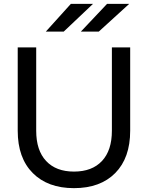

<svg xmlns="http://www.w3.org/2000/svg" viewBox="-20 -961 768 997"><path d="M656 -715V-282Q656 -141 578.5 -62.5Q501 16 364 16Q228 16 150 -62.5Q72 -141 72 -282V-715H168V-282Q168 -180 219.5 -125Q271 -70 364 -70Q458 -70 509.5 -125Q561 -180 561 -282V-715ZM463 -941 311 -797H218L348 -941ZM651 -941 493 -797H400L536 -941Z"/></svg>

Font: Wix Madefor Display Medium
Style: Regular
Weight: 500
Designer: Dalton Maag Ltd
Foundry: Dalton Maag Ltd
Version: Version 3.100